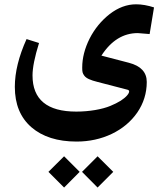

<svg xmlns="http://www.w3.org/2000/svg" viewBox="-20 -403 760 879"><path d="M355.5 383.8 426.8 455.6 498.5 383.8 426.8 312.5ZM201.7 383.8 273.4 455.6 344.7 383.8 273.4 312.5ZM610.8 -251.5C614.7 -251.5 632.8 -250 665 -247.1L685.1 -369.1C656.2 -378.4 628.9 -383.3 603 -383.3C561 -383.3 520.5 -368.2 481.9 -338.4C443.4 -308.1 412.6 -270.5 390.1 -226.1C367.7 -181.2 356.4 -137.2 356.4 -93.8C356.4 -74.7 357.4 -67.9 366.2 -56.2C375 -44.4 393.6 -36.1 426.8 -27.8L564 7.8C568.8 9.3 571.3 11.7 571.3 15.1C571.3 24.9 559.6 40.5 532.7 58.1C519 66.4 502.9 74.7 484.9 82C448.2 97.2 390.1 107.9 329.1 107.9C195.8 107.9 128.9 52.7 128.9 -57.6C128.9 -92.8 138.7 -142.1 158.7 -206.1L101.6 -224.1C65.9 -145 47.9 -72.3 47.9 -5.4C47.9 74.2 73.2 135.7 124 179.7C174.3 223.1 243.2 245.1 330.6 245.1C388.7 245.1 442.4 233.4 491.7 210C540.5 186.5 579.6 153.8 608.4 112.3C637.2 70.3 651.9 23.4 651.9 -27.8C651.9 -72.3 624.5 -101.6 569.8 -115.7L444.3 -148.4C488.8 -217.3 544.4 -251.5 610.8 -251.5Z"/></svg>

Font: Sahel SemiBold
Style: Bold
Weight: 600
Foundry: Saber Rastikerdar (saber.rastikerdar@gmail.com)
Version: Version 3.4.0